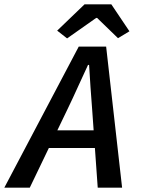

<svg xmlns="http://www.w3.org/2000/svg" viewBox="-53 -870 673 890"><path d="M-33 0 312 -654H439L513 0H400L374 -365Q370 -415 366.5 -466Q363 -517 360 -569H355Q331 -518 308.5 -468Q286 -418 261 -366L85 0ZM128 -184 148 -266H442L424 -184ZM258 -692 212 -728 339 -850H463L547 -725L494 -693L397 -787H393Z"/></svg>

Font: Source Code Pro ExtraLight SemiBold
Style: Italic
Weight: 600
Italic angle: -11°
Monospace: yes
Version: Version 1.016;hotconv 1.0.116;makeotfexe 2.5.65601